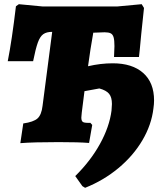

<svg xmlns="http://www.w3.org/2000/svg" viewBox="-20 -678 775 916"><path d="M715 -199Q715 -181 712 -161Q703 -83 659.5 -9Q616 65 545 124Q474 183 386 218L373 210L339 162Q412 90 457 8.5Q502 -73 512 -150Q514 -174 514 -182Q514 -214 500.5 -230.5Q487 -247 454 -256L383 -243L370 -140Q368 -122 368 -117Q368 -100 376.5 -95.5Q385 -91 411 -92L420 -82L405 4Q357 0 259 0Q138 0 77 5L91 -89Q140 -96 159 -113Q178 -130 183 -173L229 -526Q202 -526 186.5 -515Q171 -504 160.5 -475Q150 -446 138 -386H17Q37 -487 56 -648L70 -658L185 -647H538L656 -658L667 -640Q651 -492 647 -443L643 -406H524Q526 -448 526 -458Q526 -486 522 -500Q518 -514 508 -519Q498 -524 479 -524Q469 -524 425 -522Q411 -444 400 -362Q460 -376 518 -376Q611 -376 663 -330Q715 -284 715 -199Z"/></svg>

Font: Alegreya Black
Style: Italic
Weight: 900
Italic angle: -7°
Designer: Juan Pablo del Peral
Foundry: Huerta Tipografica
Version: Version 2.007; ttfautohint (v1.6)